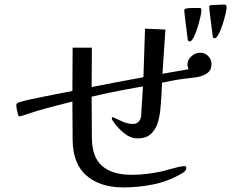

<svg xmlns="http://www.w3.org/2000/svg" viewBox="-20 -817 1040 838"><path d="M903 -538Q903 -517 893 -505.5Q883 -494 864 -487Q845 -480 824 -478Q803 -476 782 -473Q758 -470 734.5 -465.5Q711 -461 687 -456Q686 -405 681 -352Q679 -320 670.5 -288Q662 -256 641 -234.5Q620 -213 580 -213Q550 -213 522 -235.5Q494 -258 478 -282Q476 -285 472 -290.5Q468 -296 468 -300Q468 -304 472 -306Q494 -296 515.5 -286Q537 -276 561 -276Q576 -276 585.5 -286.5Q595 -297 596 -311L604 -440Q566 -433 527 -426Q488 -419 450 -411Q433 -407 415.5 -403Q398 -399 380 -395L381 -214Q382 -129 427 -91.5Q472 -54 554 -54Q587 -54 620.5 -58Q654 -62 686 -69Q699 -72 718 -77.5Q737 -83 756 -87.5Q775 -92 786 -92Q793 -92 793 -85Q793 -75 785.5 -68.5Q778 -62 770 -58Q713 -25 648.5 -12Q584 1 519 1Q417 1 357.5 -50.5Q298 -102 297 -207L296 -374Q259 -364 221 -354.5Q183 -345 145 -334Q139 -332 120.5 -326Q102 -320 85 -314.5Q68 -309 64 -309Q61 -309 58 -319.5Q55 -330 53 -341.5Q51 -353 51 -356Q51 -364 57 -367.5Q63 -371 69 -372Q88 -378 107 -382Q126 -386 145 -390Q183 -398 221 -405.5Q259 -413 296 -420L297 -609H381L380 -437Q436 -448 493 -459Q550 -470 606 -480L613 -692L702 -688L689 -495Q718 -500 746.5 -505Q775 -510 803 -515Q798 -525 798 -535Q798 -556 815.5 -571.5Q833 -587 854 -587Q874 -587 888.5 -572.5Q903 -558 903 -538ZM859 -770Q859 -762 854 -740.5Q849 -719 841.5 -695Q834 -671 825 -653.5Q816 -636 808 -636Q803 -636 800 -641Q800 -641 797.5 -659.5Q795 -678 792 -703Q789 -728 786.5 -748Q784 -768 784 -771Q784 -778 794 -780Q804 -782 815.5 -782Q827 -782 832 -782H852Q857 -782 858 -778.5Q859 -775 859 -770ZM969 -784Q969 -776 964 -754.5Q959 -733 951 -709Q943 -685 934 -667.5Q925 -650 917 -650Q912 -650 909 -655Q909 -655 906.5 -673.5Q904 -692 901 -717Q898 -742 895.5 -762Q893 -782 893 -785Q893 -792 898 -794H897Q902 -795 915 -795.5Q928 -796 941.5 -796.5Q955 -797 960 -797Q966 -797 967.5 -793Q969 -789 969 -784Z"/></svg>

Font: Kaisei Opti
Style: Regular
Weight: 400
Designer: Font-Kai, 金井和夫
Foundry: KAZUO KANAI
Version: Version 5.003